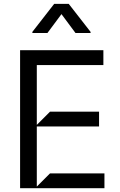

<svg xmlns="http://www.w3.org/2000/svg" viewBox="-20 -992 634 1012"><path d="M85.9 0V-727.3H524.9V-649.1H174V-333.8L243.6 -403.4H502.1V-325.3H174V-8.5L243.6 -78.1H530.5V0ZM377.8 -818.2 304 -917.6 230.1 -818.2H150.6V-823.9L265.6 -971.6H342.3L457.4 -823.9V-818.2Z"/></svg>

Font: Riot Sans
Style: Regular
Weight: 400
Designer: Rasmus Andersson
Foundry: rsms
Version: Version 3.005